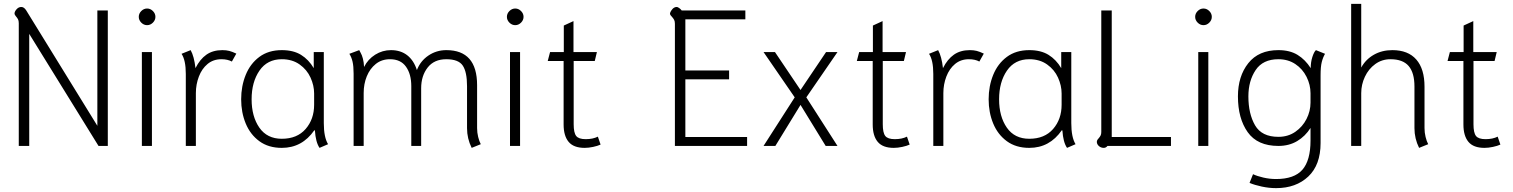

<svg xmlns="http://www.w3.org/2000/svg" viewBox="-20 -754 7817 992"><path d="M77 -634Q77 -647 73 -654.5Q69 -662 62 -670Q55 -678 55 -684Q55 -694 65.5 -706Q76 -718 90 -718Q104 -718 115 -701L483 -104V-700H537V0H489L131 -579V0H77Z M697 -667Q697 -684 710 -697Q723 -710 740 -710Q757 -710 770 -697Q783 -684 783 -667Q783 -650 770 -637Q757 -624 740 -624Q723 -624 710 -637Q697 -650 697 -667ZM713 -485H765V0H713Z M940 -372Q940 -443 918 -476L965 -495Q983 -463 990 -402Q1013 -448 1046.5 -471.5Q1080 -495 1129 -495Q1149 -495 1164.5 -491Q1180 -487 1201 -477L1178 -436Q1156 -448 1124 -448Q1082 -448 1052.5 -423.5Q1023 -399 1007.5 -358.5Q992 -318 992 -273V0H940Z M1226 -241Q1226 -309 1249.5 -367Q1273 -425 1320 -460Q1367 -495 1436 -495Q1496 -495 1535.5 -470.5Q1575 -446 1601 -402V-485H1653V-118Q1653 -45 1675 -9L1631 10Q1611 -19 1607 -80L1604 -81Q1541 10 1436 10Q1367 10 1320 -24.5Q1273 -59 1249.5 -116Q1226 -173 1226 -241ZM1603 -213V-271Q1603 -312 1584.5 -353Q1566 -394 1528 -421Q1490 -448 1436 -448Q1361 -448 1320.5 -389Q1280 -330 1280 -241Q1280 -152 1320 -94.5Q1360 -37 1436 -37Q1515 -37 1559 -87.5Q1603 -138 1603 -213Z M2393 -92V-309Q2393 -382 2371 -415Q2349 -448 2286 -448Q2223 -448 2189.5 -405Q2156 -362 2156 -298V0H2105V-309Q2105 -371 2077.5 -409.5Q2050 -448 1995 -448Q1952 -448 1921.5 -423.5Q1891 -399 1875 -359.5Q1859 -320 1859 -274V0H1807V-373Q1807 -412 1801.5 -435.5Q1796 -459 1785 -476L1836 -495Q1837 -492 1843.5 -481Q1850 -470 1855 -451Q1860 -432 1861 -408Q1881 -448 1918.5 -471.5Q1956 -495 2000 -495Q2050 -495 2084 -468.5Q2118 -442 2134 -392Q2152 -439 2193.5 -467Q2235 -495 2286 -495Q2445 -495 2445 -314V-92Q2445 -69 2450.5 -46.5Q2456 -24 2464 -9L2417 10Q2393 -38 2393 -92Z M2599 -667Q2599 -684 2612 -697Q2625 -710 2642 -710Q2659 -710 2672 -697Q2685 -684 2685 -667Q2685 -650 2672 -637Q2659 -624 2642 -624Q2625 -624 2612 -637Q2599 -650 2599 -667ZM2615 -485H2667V0H2615Z M2892 -111V-439H2810L2822 -485H2893V-622L2943 -645V-485H3064L3053 -439H2944V-112Q2944 -68 2957 -51.5Q2970 -35 3006 -35Q3043 -35 3069 -48L3083 -7Q3068 0 3044.5 5Q3021 10 3001 10Q2944 10 2918 -21Q2892 -52 2892 -111Z M3467 -631Q3467 -644 3463 -651.5Q3459 -659 3451 -668Q3445 -674 3443 -678Q3441 -682 3442 -687Q3445 -697 3454.5 -707.5Q3464 -718 3477 -718Q3481 -718 3489 -712.5Q3497 -707 3502 -700H3831V-654H3521V-390H3747V-344H3521V-46H3840V0H3467Z M4086 -251 3925 -485H3984L4116 -289L4248 -485H4307L4146 -251L4307 0H4246L4116 -212L3986 0H3925Z M4489 -111V-439H4407L4419 -485H4490V-622L4540 -645V-485H4661L4650 -439H4541V-112Q4541 -68 4554 -51.5Q4567 -35 4603 -35Q4640 -35 4666 -48L4680 -7Q4665 0 4641.5 5Q4618 10 4598 10Q4541 10 4515 -21Q4489 -52 4489 -111Z M4802 -372Q4802 -443 4780 -476L4827 -495Q4845 -463 4852 -402Q4875 -448 4908.5 -471.5Q4942 -495 4991 -495Q5011 -495 5026.5 -491Q5042 -487 5063 -477L5040 -436Q5018 -448 4986 -448Q4944 -448 4914.5 -423.5Q4885 -399 4869.5 -358.5Q4854 -318 4854 -273V0H4802Z M5088 -241Q5088 -309 5111.5 -367Q5135 -425 5182 -460Q5229 -495 5298 -495Q5358 -495 5397.5 -470.5Q5437 -446 5463 -402V-485H5515V-118Q5515 -45 5537 -9L5493 10Q5473 -19 5469 -80L5466 -81Q5403 10 5298 10Q5229 10 5182 -24.5Q5135 -59 5111.5 -116Q5088 -173 5088 -241ZM5465 -213V-271Q5465 -312 5446.5 -353Q5428 -394 5390 -421Q5352 -448 5298 -448Q5223 -448 5182.5 -389Q5142 -330 5142 -241Q5142 -152 5182 -94.5Q5222 -37 5298 -37Q5377 -37 5421 -87.5Q5465 -138 5465 -213Z M5647 -21Q5647 -30 5656 -39Q5663 -47 5666.5 -54Q5670 -61 5670 -72V-700H5724V-46H6030V0H5702Q5694 10 5683 10Q5668 10 5657.5 0.5Q5647 -9 5647 -21Z M6155 -667Q6155 -684 6168 -697Q6181 -710 6198 -710Q6215 -710 6228 -697Q6241 -684 6241 -667Q6241 -650 6228 -637Q6215 -624 6198 -624Q6181 -624 6168 -637Q6155 -650 6155 -667ZM6171 -485H6223V0H6171Z M6436 191 6454 146Q6475 156 6507.5 163.5Q6540 171 6573 171Q6667 171 6709 123Q6751 75 6751 -28V-93Q6724 -50 6682 -25Q6640 0 6585 0Q6477 0 6426.5 -71Q6376 -142 6376 -256Q6376 -360 6429.5 -427.5Q6483 -495 6585 -495Q6644 -495 6684 -470.5Q6724 -446 6752 -402Q6752 -433 6760.5 -459.5Q6769 -486 6779 -495L6826 -476Q6815 -457 6809 -433Q6803 -409 6803 -365V-15Q6803 98 6739.5 158Q6676 218 6573 218Q6537 218 6499.5 210Q6462 202 6436 191ZM6751 -224V-272Q6751 -316 6730.5 -357Q6710 -398 6672.5 -423Q6635 -448 6585 -448Q6505 -448 6467.5 -392Q6430 -336 6430 -256Q6430 -166 6464.5 -106.5Q6499 -47 6585 -47Q6635 -47 6672.5 -73Q6710 -99 6730.5 -139.5Q6751 -180 6751 -224Z M7288 -92V-307Q7288 -378 7258 -413Q7228 -448 7164 -448Q7120 -448 7085.5 -423Q7051 -398 7032 -357.5Q7013 -317 7013 -273V0H6961V-734H7013V-405Q7036 -447 7078 -471Q7120 -495 7174 -495Q7255 -495 7297.5 -446.5Q7340 -398 7340 -306V-92Q7340 -69 7345.5 -46.5Q7351 -24 7359 -9L7312 10Q7288 -38 7288 -92Z M7541 -111V-439H7459L7471 -485H7542V-622L7592 -645V-485H7713L7702 -439H7593V-112Q7593 -68 7606 -51.5Q7619 -35 7655 -35Q7692 -35 7718 -48L7732 -7Q7717 0 7693.5 5Q7670 10 7650 10Q7593 10 7567 -21Q7541 -52 7541 -111Z"/></svg>

Font: Niramit ExtraLight
Style: Regular
Weight: 200
Designer: Katatrad Aksorn Co.,Ltd.
Foundry: Cadson Demak Co.,Ltd.
Version: Version 1.000; ttfautohint (v1.6)